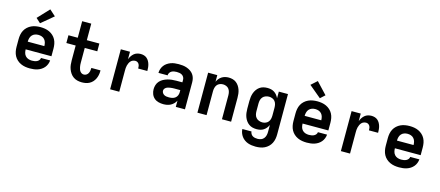

<svg xmlns="http://www.w3.org/2000/svg" viewBox="-62 -1481 5523 2411"><g transform="rotate(15 2700.0 -276.0)"><path d="M303 8Q273 8 243 3Q213 -2 185.5 -14.5Q158 -27 135.5 -47.5Q113 -68 99 -94Q85 -120 79 -150Q73 -180 73 -210V-310Q73 -340 78.5 -369.5Q84 -399 98 -425.5Q112 -452 134.5 -472.5Q157 -493 184 -505.5Q211 -518 240.5 -523Q270 -528 300 -528Q330 -528 359.5 -523Q389 -518 416 -505.5Q443 -493 465.5 -472.5Q488 -452 502 -425.5Q516 -399 521.5 -369.5Q527 -340 527 -310V-210H192Q192 -187 198 -164.5Q204 -142 219.5 -125Q235 -108 257.5 -100.5Q280 -93 303 -93Q319 -93 336 -95.5Q353 -98 368 -105Q383 -112 394 -125.5Q405 -139 406 -155H525Q523 -130 513.5 -105.5Q504 -81 487.5 -61.5Q471 -42 449.5 -28Q428 -14 403.5 -6Q379 2 353.5 5Q328 8 303 8ZM192 -310H408Q408 -333 402 -355.5Q396 -378 381 -395Q366 -412 344.5 -419.5Q323 -427 300 -427Q277 -427 255.5 -419.5Q234 -412 219 -395Q204 -378 198 -355.5Q192 -333 192 -310ZM281 -573 222 -627 361 -775 439 -705Z M978 8Q949 8 920.5 1Q892 -6 868.5 -22.5Q845 -39 828.5 -63Q812 -87 802 -114.5Q792 -142 789 -170.5Q786 -199 786 -228V-419H665V-520H786V-735H904V-520H1067V-419H904V-228Q904 -214 905 -199.5Q906 -185 909 -171Q912 -157 916.5 -143.5Q921 -130 929.5 -118.5Q938 -107 950.5 -100Q963 -93 978 -93Q995 -93 1010 -102Q1025 -111 1033.5 -126Q1042 -141 1045.5 -158Q1049 -175 1049 -192Q1049 -194 1049 -195.5Q1049 -197 1049 -198H1168Q1168 -195 1168 -192.5Q1168 -190 1168 -187Q1168 -161 1162.5 -135.5Q1157 -110 1146 -87Q1135 -64 1117.5 -45Q1100 -26 1077 -13.5Q1054 -1 1028.5 3.5Q1003 8 978 8Z M1346 0V-520H1465V-422Q1473 -444 1486 -464Q1499 -484 1516.5 -499Q1534 -514 1557 -521Q1580 -528 1603 -528Q1625 -528 1646 -522Q1667 -516 1683.5 -502Q1700 -488 1711 -469Q1722 -450 1728 -429Q1734 -408 1736 -386.5Q1738 -365 1738 -343H1619Q1619 -358 1617 -372.5Q1615 -387 1608 -399.5Q1601 -412 1588.5 -419.5Q1576 -427 1561 -427Q1544 -427 1528 -420.5Q1512 -414 1501 -401.5Q1490 -389 1483 -374Q1476 -359 1471.5 -342.5Q1467 -326 1466 -309Q1465 -292 1465 -276V0Z M2039 8Q2007 8 1975.5 0Q1944 -8 1920 -29Q1896 -50 1884.5 -80.5Q1873 -111 1873 -143Q1873 -171 1882 -199Q1891 -227 1910.5 -248.5Q1930 -270 1955.5 -283.5Q1981 -297 2008.5 -305Q2036 -313 2064.5 -316Q2093 -319 2122 -319H2200V-352Q2200 -370 2191.5 -386Q2183 -402 2167.5 -411.5Q2152 -421 2134 -424Q2116 -427 2098 -427Q2081 -427 2064 -424Q2047 -421 2032 -412.5Q2017 -404 2007.5 -388.5Q1998 -373 1998 -356H1879Q1879 -356 1879 -356Q1879 -356 1879 -356Q1879 -382 1887.5 -407.5Q1896 -433 1911.5 -453.5Q1927 -474 1949 -489Q1971 -504 1995.5 -513Q2020 -522 2046 -525Q2072 -528 2098 -528Q2125 -528 2151.5 -525Q2178 -522 2203.5 -513Q2229 -504 2251.5 -489Q2274 -474 2289.5 -452.5Q2305 -431 2312 -405Q2319 -379 2319 -352V0H2200V-81Q2189 -59 2171.5 -41.5Q2154 -24 2132.5 -12.5Q2111 -1 2087 3.5Q2063 8 2039 8ZM2086 -93Q2107 -93 2128 -97.5Q2149 -102 2166 -115Q2183 -128 2191.5 -148Q2200 -168 2200 -189V-218H2122Q2109 -218 2095.5 -217Q2082 -216 2069 -214Q2056 -212 2043 -208.5Q2030 -205 2018.5 -198Q2007 -191 1999.5 -179.5Q1992 -168 1992 -155Q1992 -139 2001 -125.5Q2010 -112 2024 -104.5Q2038 -97 2054 -95Q2070 -93 2086 -93Z M2481 0V-520H2600V-434Q2609 -455 2624 -473.5Q2639 -492 2659 -504.5Q2679 -517 2702 -522.5Q2725 -528 2748 -528Q2774 -528 2800 -521Q2826 -514 2846.5 -498Q2867 -482 2881.5 -460Q2896 -438 2904.5 -413Q2913 -388 2916 -362Q2919 -336 2919 -310V0H2800V-310Q2800 -332 2795 -353.5Q2790 -375 2777 -392.5Q2764 -410 2743 -418.5Q2722 -427 2700 -427Q2678 -427 2657 -418.5Q2636 -410 2623 -392.5Q2610 -375 2605 -353.5Q2600 -332 2600 -310V0Z M3296 223Q3271 223 3245 219.5Q3219 216 3195 207.5Q3171 199 3149.5 183.5Q3128 168 3113 147.5Q3098 127 3089 102.5Q3080 78 3079 52H3198Q3199 69 3208 84Q3217 99 3231.5 107.5Q3246 116 3262.5 119Q3279 122 3296 122Q3319 122 3340 114Q3361 106 3375 88.5Q3389 71 3394.5 49Q3400 27 3400 5V-86Q3390 -65 3375.5 -46.5Q3361 -28 3341 -15Q3321 -2 3298 3Q3275 8 3251 8Q3224 8 3198 1.5Q3172 -5 3150.5 -20.5Q3129 -36 3113.5 -58Q3098 -80 3089 -105Q3080 -130 3076.5 -156.5Q3073 -183 3073 -210V-310Q3073 -337 3076.5 -363.5Q3080 -390 3089 -415Q3098 -440 3113.5 -462Q3129 -484 3150.5 -499.5Q3172 -515 3198 -521.5Q3224 -528 3251 -528Q3275 -528 3298 -523Q3321 -518 3341 -505Q3361 -492 3375.5 -473.5Q3390 -455 3400 -434V-520H3519V5Q3519 35 3513.5 64Q3508 93 3494.5 119.5Q3481 146 3459.5 166.5Q3438 187 3411.5 200Q3385 213 3355.5 218Q3326 223 3296 223ZM3299 -93Q3321 -93 3342 -101.5Q3363 -110 3376.5 -127Q3390 -144 3395 -166Q3400 -188 3400 -210V-310Q3400 -332 3395 -354Q3390 -376 3376.5 -393Q3363 -410 3342 -418.5Q3321 -427 3299 -427Q3277 -427 3255 -419Q3233 -411 3218 -394Q3203 -377 3197.5 -355Q3192 -333 3192 -310V-210Q3192 -187 3197.5 -165Q3203 -143 3218 -126Q3233 -109 3255 -101Q3277 -93 3299 -93Z M3903 8Q3873 8 3843 3Q3813 -2 3785.5 -14.5Q3758 -27 3735.5 -47.5Q3713 -68 3699 -94Q3685 -120 3679 -150Q3673 -180 3673 -210V-310Q3673 -340 3678.5 -369.5Q3684 -399 3698 -425.5Q3712 -452 3734.5 -472.5Q3757 -493 3784 -505.5Q3811 -518 3840.5 -523Q3870 -528 3900 -528Q3930 -528 3959.5 -523Q3989 -518 4016 -505.5Q4043 -493 4065.5 -472.5Q4088 -452 4102 -425.5Q4116 -399 4121.5 -369.5Q4127 -340 4127 -310V-210H3792Q3792 -187 3798 -164.5Q3804 -142 3819.5 -125Q3835 -108 3857.5 -100.5Q3880 -93 3903 -93Q3919 -93 3936 -95.5Q3953 -98 3968 -105Q3983 -112 3994 -125.5Q4005 -139 4006 -155H4125Q4123 -130 4113.5 -105.5Q4104 -81 4087.5 -61.5Q4071 -42 4049.5 -28Q4028 -14 4003.5 -6Q3979 2 3953.5 5Q3928 8 3903 8ZM3792 -310H4008Q4008 -333 4002 -355.5Q3996 -378 3981 -395Q3966 -412 3944.5 -419.5Q3923 -427 3900 -427Q3877 -427 3855.5 -419.5Q3834 -412 3819 -395Q3804 -378 3798 -355.5Q3792 -333 3792 -310ZM3919 -573 3761 -705 3839 -775 3978 -627Z M4346 0V-520H4465V-422Q4473 -444 4486 -464Q4499 -484 4516.5 -499Q4534 -514 4557 -521Q4580 -528 4603 -528Q4625 -528 4646 -522Q4667 -516 4683.5 -502Q4700 -488 4711 -469Q4722 -450 4728 -429Q4734 -408 4736 -386.5Q4738 -365 4738 -343H4619Q4619 -358 4617 -372.5Q4615 -387 4608 -399.5Q4601 -412 4588.5 -419.5Q4576 -427 4561 -427Q4544 -427 4528 -420.5Q4512 -414 4501 -401.5Q4490 -389 4483 -374Q4476 -359 4471.5 -342.5Q4467 -326 4466 -309Q4465 -292 4465 -276V0Z M5103 8Q5073 8 5043 3Q5013 -2 4985.5 -14.5Q4958 -27 4935.5 -47.5Q4913 -68 4899 -94Q4885 -120 4879 -150Q4873 -180 4873 -210V-310Q4873 -340 4878.5 -369.5Q4884 -399 4898 -425.5Q4912 -452 4934.5 -472.5Q4957 -493 4984 -505.5Q5011 -518 5040.5 -523Q5070 -528 5100 -528Q5130 -528 5159.5 -523Q5189 -518 5216 -505.5Q5243 -493 5265.5 -472.5Q5288 -452 5302 -425.5Q5316 -399 5321.5 -369.5Q5327 -340 5327 -310V-210H4992Q4992 -187 4998 -164.5Q5004 -142 5019.5 -125Q5035 -108 5057.5 -100.5Q5080 -93 5103 -93Q5119 -93 5136 -95.5Q5153 -98 5168 -105Q5183 -112 5194 -125.5Q5205 -139 5206 -155H5325Q5323 -130 5313.5 -105.5Q5304 -81 5287.5 -61.5Q5271 -42 5249.5 -28Q5228 -14 5203.5 -6Q5179 2 5153.5 5Q5128 8 5103 8ZM4992 -310H5208Q5208 -333 5202 -355.5Q5196 -378 5181 -395Q5166 -412 5144.5 -419.5Q5123 -427 5100 -427Q5077 -427 5055.5 -419.5Q5034 -412 5019 -395Q5004 -378 4998 -355.5Q4992 -333 4992 -310Z"/></g></svg>

Font: Iosevka Custom Extended
Style: Bold
Weight: 700
Width: 7
Monospace: yes
Designer: Belleve Invis
Foundry: Belleve Invis
Version: Version 11.2.4; ttfautohint (v1.8.4)